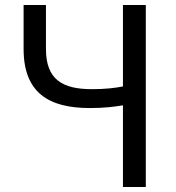

<svg xmlns="http://www.w3.org/2000/svg" viewBox="-20 -753 707 773"><path d="M75 -733V-556C75 -380 176 -318 341 -318C399 -318 439 -323 475 -329V0H567V-733H475V-405C445 -399 404 -394 350 -394C231 -394 165 -433 165 -556V-733Z"/></svg>

Font: Kinto Sans
Style: Regular
Weight: 400
Designer: Authors: Ryoko NISHIZUKA  (kana & ideographs); Paul D. Hunt (Latin, Greek & Cyrillic); Wenlong ZHANG  (bopomofo); Sandol
Foundry: Adobe Systems Incorporated, ookami Inc.
Version: Version 0.001